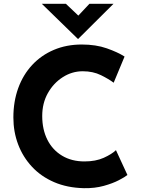

<svg xmlns="http://www.w3.org/2000/svg" viewBox="-20 -977 737 1005"><path d="M647 -61Q635 -51 602.5 -34Q570 -17 523 -4Q476 9 419 8Q332 6 263.5 -23.5Q195 -53 147.5 -104Q100 -155 75 -221Q50 -287 50 -362Q50 -446 75.5 -516Q101 -586 148.5 -637Q196 -688 262 -716Q328 -744 408 -744Q482 -744 539 -724Q596 -704 632 -681L575 -544Q550 -563 508.5 -583.5Q467 -604 413 -604Q357 -604 308.5 -573Q260 -542 230.5 -489.5Q201 -437 201 -370Q201 -299 228 -245.5Q255 -192 305 -162Q355 -132 422 -132Q481 -132 523 -151Q565 -170 587 -191ZM325 -957 403 -883 369 -873 448 -957H574L389 -773H388L199 -957Z"/></svg>

Font: Reem Kufi Fun
Style: Bold
Weight: 700
Designer: Khaled Hosny
Version: Version 1.005